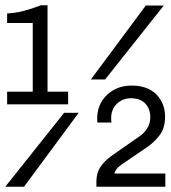

<svg xmlns="http://www.w3.org/2000/svg" viewBox="-26 -707 646 727"><path d="M1 -312V-360H98V-620H1V-656Q34 -658 63 -665.5Q92 -673 129 -687H154V-360H232V-312ZM-6 0 217 -280H272L65 0ZM318 -406 526 -686H594L372 -406ZM339 0V-19Q339 -52 354 -74.5Q369 -97 395 -116L501 -190Q518 -201 530.5 -219.5Q543 -238 543 -263Q543 -295 524 -315Q505 -335 470 -335Q438 -335 416.5 -314Q395 -293 395 -261Q395 -257 395 -252.5Q395 -248 396 -243H343Q342 -247 342 -251.5Q342 -256 342 -257Q342 -313 379.5 -348Q417 -383 472 -383Q533 -383 566 -349.5Q599 -316 599 -265Q599 -223 579.5 -196.5Q560 -170 534 -152L433 -83Q420 -74 414.5 -65.5Q409 -57 407 -50H600V0Z"/></svg>

Font: Chivo Mono Light
Style: Regular
Weight: 300
Monospace: yes
Designer: Hector Gatti
Foundry: Omnibus-Type
Version: Version 1.008